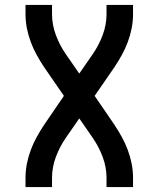

<svg xmlns="http://www.w3.org/2000/svg" viewBox="-20 -755 640 775"><path d="M83 0V-37Q83 -66 88.5 -94Q94 -122 104 -149Q114 -176 128 -201.5Q142 -227 158 -251L238 -368L158 -484Q142 -508 128 -533.5Q114 -559 104 -586Q94 -613 88.5 -641Q83 -669 83 -698V-735H190V-698Q190 -655 205.5 -613.5Q221 -572 246 -536L300 -458L354 -536Q379 -572 394.5 -613.5Q410 -655 410 -698V-735H517V-698Q517 -669 511.5 -641Q506 -613 496 -586Q486 -559 472 -533.5Q458 -508 442 -484L362 -368L408 -301L442 -251Q458 -227 472 -201.5Q486 -176 496 -149Q506 -122 511.5 -94Q517 -66 517 -37V0H410V-37Q410 -80 394.5 -121.5Q379 -163 354 -199L300 -277L246 -199Q221 -163 205.5 -121.5Q190 -80 190 -37V0Z"/></svg>

Font: Iosevka Curly SmBdEx
Style: Regular
Weight: 600
Width: 7
Monospace: yes
Designer: Belleve Invis
Foundry: Belleve Invis
Version: Version 11.1.0; ttfautohint (v1.8.3)